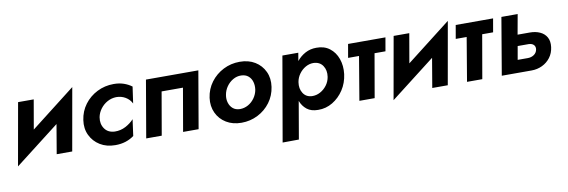

<svg xmlns="http://www.w3.org/2000/svg" viewBox="-52 -903 4508 1523"><g transform="rotate(-10 2201.5 -141.5)"><path d="M241 -460 200 -224 559 -503 470 0H345L385 -236L26 42L115 -460Z M731 -230Q722 -177 749 -138Q776 -99 831 -97Q878 -96 918.5 -117.5Q959 -139 986 -169L968 -37Q939 -15 901 -2.5Q863 10 817 10Q746 10 694 -22Q642 -54 616 -108.5Q590 -163 600 -230Q610 -300 650.5 -354Q691 -408 752.5 -439Q814 -470 886 -470Q931 -470 967 -457.5Q1003 -445 1031 -424L1012 -291Q995 -325 962 -344.5Q929 -364 888 -364Q850 -363 817 -345Q784 -327 761 -296.5Q738 -266 731 -230Z M1567 -460 1488 0H1363L1423 -346H1251L1191 0H1066L1145 -460Z M1617 -230Q1627 -300 1667.5 -354Q1708 -408 1769 -439Q1830 -470 1901 -470Q1972 -470 2023.5 -438.5Q2075 -407 2100.5 -352.5Q2126 -298 2116 -230Q2106 -161 2066 -107Q2026 -53 1965 -22Q1904 9 1833 9Q1763 9 1711 -22.5Q1659 -54 1633.5 -108.5Q1608 -163 1617 -230ZM1749 -230Q1743 -197 1752 -167.5Q1761 -138 1782.5 -119.5Q1804 -101 1839 -100Q1875 -100 1906 -117.5Q1937 -135 1958 -165Q1979 -195 1985 -230Q1990 -264 1981.5 -293.5Q1973 -323 1951 -341.5Q1929 -360 1894 -361Q1859 -362 1828 -344Q1797 -326 1776 -296Q1755 -266 1749 -230Z M2257 219 2126 220 2244 -460H2372L2361 -395Q2390 -431 2430 -452.5Q2470 -474 2519 -474Q2582 -475 2625.5 -442Q2669 -409 2689 -353Q2709 -297 2701 -230Q2692 -160 2656 -105Q2620 -50 2566 -17.5Q2512 15 2449 14Q2393 14 2359 -13Q2325 -40 2309 -83ZM2568 -231Q2576 -283 2551 -320.5Q2526 -358 2474 -359Q2442 -359 2412 -342Q2382 -325 2360.5 -295.5Q2339 -266 2333 -230Q2325 -178 2349 -141Q2373 -104 2420 -102Q2455 -101 2486.5 -118Q2518 -135 2540 -164.5Q2562 -194 2568 -231Z M2773 -460H3074L3055 -351H2967L2906 0H2783L2842 -351H2754Z M3266 -460 3225 -224 3584 -503 3495 0H3370L3410 -236L3051 42L3140 -460Z M3640 -460H3941L3922 -351H3834L3773 0H3650L3709 -351H3621Z M4008 -460H4139L4110 -299H4209Q4254 -299 4289.5 -283Q4325 -267 4343 -235Q4361 -203 4355 -156Q4349 -108 4322.5 -73Q4296 -38 4256 -19Q4216 0 4170 0H4058H3930ZM4184 -210H4095L4076 -102H4158Q4186 -102 4207.5 -116.5Q4229 -131 4234 -157Q4238 -180 4224.5 -194.5Q4211 -209 4184 -210Z"/></g></svg>

Font: Von Semi
Style: Italic
Weight: 600
Version: Version 4.000; ttfautohint (v1.8.4.7-5d5b)